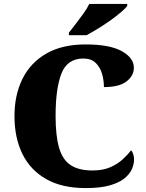

<svg xmlns="http://www.w3.org/2000/svg" viewBox="-20 -951 748 981"><path d="M418 10Q297 10 216 -36Q135 -82 94.5 -164.5Q54 -247 54 -358Q54 -466 95 -548.5Q136 -631 217 -677.5Q298 -724 417 -724Q541 -724 602.5 -689.5Q664 -655 664 -605Q664 -564 626.5 -535Q589 -506 511 -506Q511 -540 501.5 -573.5Q492 -607 469 -629.5Q446 -652 406 -652Q324 -652 294 -575.5Q264 -499 264 -358Q264 -257 282 -195.5Q300 -134 341.5 -107Q383 -80 452 -80Q506 -80 543.5 -96.5Q581 -113 607 -137Q633 -161 650 -183Q657 -176 661 -162Q665 -148 665 -137Q665 -114 654.5 -88.5Q644 -63 617 -40.5Q590 -18 541.5 -4Q493 10 418 10ZM332 -784Q347 -803 367 -829Q387 -855 406.5 -882Q426 -909 436 -931H630V-921Q621 -908 597.5 -888Q574 -868 543 -846Q512 -824 480 -804.5Q448 -785 422 -771H332Z"/></svg>

Font: Noto Serif Hentaigana Black
Style: Regular
Weight: 900
Designer: Kazuhiro Yamada
Foundry: nipponia
Version: Version 1.000; ttfautohint (v1.8.4.7-5d5b)